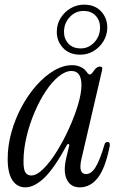

<svg xmlns="http://www.w3.org/2000/svg" viewBox="-20 -796 514 825"><path d="M89 9Q53 9 33 -22Q13 -53 13 -113Q13 -170 29 -227.5Q45 -285 73 -337Q101 -389 136.5 -429Q172 -469 211.5 -492.5Q251 -516 290 -516Q309 -516 326 -508.5Q343 -501 354 -485Q360 -476 366 -476Q372 -476 378 -485Q389 -501 396 -505.5Q403 -510 409 -510Q422 -510 419 -496L330 -113Q315 -48 350 -48Q373 -48 391.5 -79Q410 -110 429 -175Q432 -186 442 -186Q449 -186 451 -180Q453 -174 451 -166Q432 -72 400 -31.5Q368 9 323 9Q284 9 267.5 -24Q251 -57 264 -114L277 -169Q279 -176 274.5 -177Q270 -178 267 -172Q212 -71 169.5 -31Q127 9 89 9ZM114 -42Q138 -42 167 -71Q196 -100 224.5 -146Q253 -192 277 -245Q301 -298 315.5 -347Q330 -396 330 -430Q330 -491 287 -491Q261 -491 232 -467.5Q203 -444 176.5 -404Q150 -364 128.5 -313.5Q107 -263 94 -208.5Q81 -154 81 -102Q81 -67 89.5 -54.5Q98 -42 114 -42ZM325 -561Q278 -561 251 -590Q224 -619 224 -659Q224 -692 240.5 -718.5Q257 -745 283.5 -760.5Q310 -776 341 -776Q388 -776 414.5 -747Q441 -718 441 -678Q441 -646 424.5 -619Q408 -592 382 -576.5Q356 -561 325 -561ZM327 -588Q361 -588 385.5 -614.5Q410 -641 410 -678Q410 -708 391 -728.5Q372 -749 339 -749Q304 -749 279.5 -722.5Q255 -696 255 -659Q255 -629 274 -608.5Q293 -588 327 -588Z"/></svg>

Font: Instrument Serif
Style: Italic
Weight: 400
Italic angle: -13°
Designer: Rodrigo Fuenzalida
Foundry: fragTYPE
Version: Version 1.000; ttfautohint (v1.8.4.7-5d5b);gftools[0.9.27]